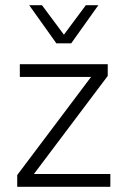

<svg xmlns="http://www.w3.org/2000/svg" viewBox="-20 -716 490 736"><path d="M46 0V-45L329 -421H56V-470H393V-425L110 -49H403V0ZM196 -550 92 -696H141L225 -583L309 -696H357L253 -550Z"/></svg>

Font: Gantari Light
Style: Regular
Weight: 300
Designer: Anugrah Pasau
Foundry: Lafontype
Version: Version 1.000; ttfautohint (v1.8.3)